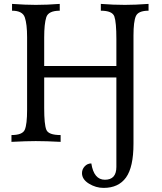

<svg xmlns="http://www.w3.org/2000/svg" viewBox="-20 -713 815 965"><path d="M500.5 231.4Q461.9 231.4 427 210Q392.1 188.5 392.1 157.2Q392.1 137.7 405.8 123Q419.4 108.4 439 108.4Q451.7 190.4 507.3 190.4Q564.9 190.4 564.9 126V-323.7H202.1V-169.9Q202.1 -87.4 212.9 -60.8Q223.6 -34.2 284.7 -34.2V0Q212.4 -3.9 159.7 -3.9Q113.3 -3.9 37.6 0V-34.2Q93.3 -34.2 104.7 -61.3Q116.2 -88.4 116.2 -161.1V-525.9Q116.2 -591.8 104.7 -625.5Q93.3 -659.2 40.5 -659.2V-693.4Q108.4 -688.5 159.7 -688.5Q216.8 -688.5 280.3 -693.4V-659.2Q223.1 -659.2 212.6 -626.2Q202.1 -593.3 202.1 -524.9V-381.3H564.9V-516.1Q564.9 -601.6 554.7 -630.4Q544.4 -659.2 486.8 -659.2V-693.4Q549.3 -688.5 607.9 -688.5Q658.7 -688.5 726.6 -693.4V-659.2Q674.8 -659.2 662.8 -631.8Q650.9 -604.5 650.9 -534.2V9.3Q650.9 127 613.3 179.2Q575.7 231.4 500.5 231.4Z"/></svg>

Font: Kelvinch
Style: Regular
Weight: 400
Designer: Paul James MIller
Foundry: High-Logic / Made with FontCreator
Version: Version 3.30 September 23, 2016